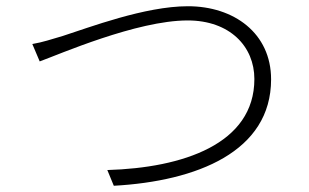

<svg xmlns="http://www.w3.org/2000/svg" viewBox="-20 -627 996 619"><path d="M84.2 -485.1 108 -429C169 -451 420.8 -561.1 584.9 -561.1C720.9 -561.1 800.1 -477.3 800.1 -372.2C800.1 -162.3 568.9 -85.9 326 -78.8L346.9 -28.1C615.1 -43 854 -138.1 854 -371.1C854 -520.2 734 -606.9 585.9 -606.9C447.1 -606.9 266.3 -538 182.2 -511C144.2 -500 119.3 -491.1 84.2 -485.1Z"/></svg>

Font: Karasuma Gothic
Style: Light
Weight: 300
Designer: Rasmus Andersson / Ryoko Nishizuka
Foundry: rsms
Version: Version 1.00